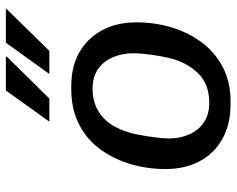

<svg xmlns="http://www.w3.org/2000/svg" viewBox="-94 -684 789 640"><g transform="rotate(-90 300.0 -364.5)"><path d="M273 10Q205 10 156 -17.5Q107 -45 81.5 -94Q56 -143 56 -207Q56 -266 72 -321.5Q88 -377 120.5 -422.5Q153 -468 204 -494.5Q255 -521 323 -521H332Q399 -521 446 -493.5Q493 -466 519 -417.5Q545 -369 545 -304Q545 -241 527.5 -184.5Q510 -128 476.5 -84Q443 -40 394 -15Q345 10 281 10ZM277 -61Q340 -61 376.5 -99.5Q413 -138 426 -194Q431 -215 434.5 -237.5Q438 -260 440 -280Q442 -300 442 -314Q442 -350 429 -381.5Q416 -413 389.5 -431.5Q363 -450 324 -450Q280 -450 248 -430Q216 -410 197.5 -376Q179 -342 171 -300Q165 -268 161.5 -241Q158 -214 158 -195Q158 -158 171.5 -127.5Q185 -97 211.5 -79Q238 -61 277 -61ZM373 -594 477 -739H588L589 -736L450 -594ZM214 -594 318 -739H429L431 -736L291 -594Z"/></g></svg>

Font: Chivo Mono
Style: Italic
Weight: 400
Italic angle: -8.05°
Monospace: yes
Version: Version 1.008